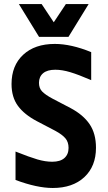

<svg xmlns="http://www.w3.org/2000/svg" viewBox="-20 -931 539 962"><path d="M37.8 -509.9Q37.8 -602.5 96.2 -656.7Q154.6 -710.9 254.4 -710.9Q336.7 -710.9 436.9 -669.8V-529.5Q372.3 -557.3 331.8 -569.4Q291.3 -581.6 257.1 -581.6Q216.7 -581.6 196 -564.1Q175.3 -546.5 175.3 -516.1Q175.3 -489.1 191 -472.8Q206.7 -456.5 241.4 -437.7L333.2 -389.7Q396.6 -356.1 428.8 -309Q460.9 -261.9 460.9 -190.7Q460.9 -97.8 402.5 -43.4Q344.1 10.9 244.4 10.9Q165.3 10.9 57.8 -29.3V-171.7Q128 -143.7 167.7 -132.1Q207.5 -120.6 241.6 -120.6Q281.7 -120.6 302.6 -139Q323.5 -157.5 323.5 -189.9Q323.5 -219.4 307.7 -238Q292 -256.6 257.4 -275.4L165.5 -323.5Q101.8 -356.9 69.8 -400.6Q37.8 -444.3 37.8 -509.9ZM74.6 -910.6H188.7L297.9 -746.3H175.6ZM200.8 -746.3 310 -910.6H424.1L323.1 -746.3Z"/></svg>

Font: TASA Explorer VF
Style: Regular
Weight: 400
Designer: Weizhong Zhang
Foundry: Local Remote
Version: Version 1.000;Glyphs 3.2 (3192)